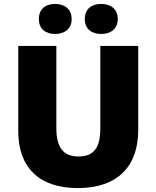

<svg xmlns="http://www.w3.org/2000/svg" viewBox="-20 -948 797 978"><path d="M178 -851C178 -799 214 -775 261 -775C306 -775 345 -799 345 -851C345 -904 306 -928 261 -928C214 -928 178 -904 178 -851ZM412 -851C412 -799 448 -775 496 -775C541 -775 580 -799 580 -851C580 -904 541 -928 496 -928C448 -928 412 -904 412 -851ZM684 -284V-714H491V-296C491 -194 458 -151 379 -151C305 -151 267 -194 267 -295V-714H73V-280C73 -95 179 10 376 10C582 10 684 -104 684 -284Z"/></svg>

Font: Noto Sans Sinhala UI Black
Style: Regular
Weight: 900
Designer: Jelle Bosma - Monotype Design Team
Foundry: Monotype Imaging Inc.
Version: Version 2.006